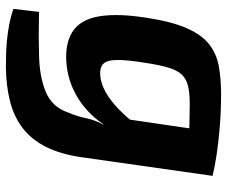

<svg xmlns="http://www.w3.org/2000/svg" viewBox="-78 -468 754 637"><g transform="rotate(90 298.5 -150.0)"><path d="M419 -488 564 -479 503 -50Q493 24 468 73.5Q443 123 404.5 152Q366 181 315.5 193.5Q265 206 205 207Q188 207 153.5 206Q119 205 80 199Q41 193 10 182L20 97Q38 97 56 97.5Q74 98 99.5 98Q125 98 162 97Q233 96 284.5 75Q336 54 354 0Q367 -31 373 -60.5Q379 -90 394 -116L366 -127ZM293 -507Q345 -507 396.5 -503Q448 -499 491.5 -492.5Q535 -486 563 -479L463 -400Q423 -401 389 -402Q355 -403 325 -403Q288 -403 264.5 -397Q241 -391 227 -375.5Q213 -360 204.5 -331Q196 -302 189 -256Q179 -195 179.5 -161.5Q180 -128 192.5 -116Q205 -104 230 -106Q258 -108 287 -124.5Q316 -141 345.5 -170Q375 -199 403 -237L429 -190Q409 -132 371.5 -88.5Q334 -45 284 -20Q234 5 175 7Q113 8 78 -19.5Q43 -47 34 -106.5Q25 -166 39 -257Q52 -343 74 -393Q96 -443 127.5 -467.5Q159 -492 200.5 -499.5Q242 -507 293 -507Z"/></g></svg>

Font: Exo 2
Style: Bold Italic
Weight: 700
Italic angle: -8°
Designer: Natanael Gama
Foundry: Natanael Gama
Version: Version 2.010